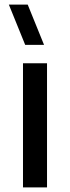

<svg xmlns="http://www.w3.org/2000/svg" viewBox="-20 -815 304 835"><path d="M171.5 -620 100.5 -795H18.5L89.5 -620ZM184.5 0V-540H80V0Z"/></svg>

Font: Manrope SemiBold
Style: Regular
Weight: 600
Designer: Mikhail Sharanda
Foundry: Mikhail Sharanda
Version: Version 4.505